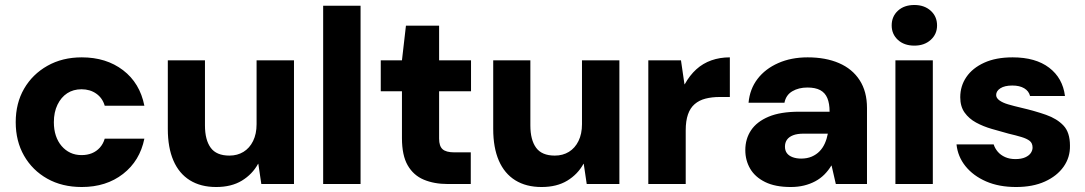

<svg xmlns="http://www.w3.org/2000/svg" viewBox="-20 -738 4350 770"><path d="M308 12Q229 12 169.5 -21.5Q110 -55 76.5 -113.5Q43 -172 43 -248Q43 -324 76.5 -382Q110 -440 170 -474Q230 -508 308 -508Q406 -508 473.5 -456.5Q541 -405 559 -314H400Q391 -345 366 -362.5Q341 -380 307 -380Q274 -380 249.5 -364Q225 -348 210.5 -318Q196 -288 196 -248Q196 -218 204 -194Q212 -170 227 -152.5Q242 -135 262 -125.5Q282 -116 307 -116Q330 -116 348.5 -123.5Q367 -131 380.5 -146Q394 -161 400 -182H559Q541 -93 473.5 -40.5Q406 12 308 12Z M847 12Q785 12 741.5 -15Q698 -42 675.5 -94Q653 -146 653 -221V-496H802V-235Q802 -177 825 -145.5Q848 -114 900 -114Q932 -114 956.5 -129Q981 -144 995 -172.5Q1009 -201 1009 -240V-496H1159V0H1028L1016 -81H1015Q992 -39 950 -13.5Q908 12 847 12Z M1276 0V-715H1426V0Z M1776 0Q1721 0 1679.5 -17.5Q1638 -35 1615 -75Q1592 -115 1592 -184V-372H1507V-496H1592L1608 -635H1741V-496H1869V-372H1741V-182Q1741 -152 1755 -139.5Q1769 -127 1802 -127H1868V0Z M2152 12Q2090 12 2046.5 -15Q2003 -42 1980.5 -94Q1958 -146 1958 -221V-496H2107V-235Q2107 -177 2130 -145.5Q2153 -114 2205 -114Q2237 -114 2261.5 -129Q2286 -144 2300 -172.5Q2314 -201 2314 -240V-496H2464V0H2333L2321 -81H2320Q2297 -39 2255 -13.5Q2213 12 2152 12Z M2580 0V-496H2711L2725 -400H2726Q2746 -436 2772.5 -460Q2799 -484 2833 -496Q2867 -508 2907 -508V-349H2866Q2835 -349 2809.5 -342.5Q2784 -336 2766 -320.5Q2748 -305 2739 -279Q2730 -253 2730 -215V0Z M3151 12Q3089 12 3048.5 -8Q3008 -28 2988.5 -61.5Q2969 -95 2969 -136Q2969 -181 2992 -215.5Q3015 -250 3062.5 -270Q3110 -290 3185 -290H3307Q3307 -323 3298 -344.5Q3289 -366 3269.5 -376.5Q3250 -387 3218 -387Q3183 -387 3157.5 -372Q3132 -357 3126 -326H2982Q2987 -381 3018 -421.5Q3049 -462 3101 -485Q3153 -508 3219 -508Q3291 -508 3344.5 -485Q3398 -462 3427.5 -416.5Q3457 -371 3457 -305V0H3332L3315 -74H3314Q3302 -54 3286 -38Q3270 -22 3249.5 -11Q3229 0 3204.5 6Q3180 12 3151 12ZM3193 -102Q3217 -102 3235.5 -110Q3254 -118 3267 -131.5Q3280 -145 3288 -163Q3296 -181 3300 -202H3203Q3177 -202 3160.5 -195.5Q3144 -189 3136 -177.5Q3128 -166 3128 -150Q3128 -134 3136 -123.5Q3144 -113 3159 -107.5Q3174 -102 3193 -102Z M3571 0V-496H3721V0ZM3647 -555Q3606 -555 3581 -578Q3556 -601 3556 -636Q3556 -672 3581 -695Q3606 -718 3647 -718Q3687 -718 3712.5 -695Q3738 -672 3738 -636Q3738 -601 3712.5 -578Q3687 -555 3647 -555Z M4055 12Q3986 12 3934.5 -10.5Q3883 -33 3852 -71.5Q3821 -110 3816 -159H3965Q3970 -143 3981.5 -129.5Q3993 -116 4011 -108Q4029 -100 4052 -100Q4076 -100 4091.5 -107Q4107 -114 4114 -124.5Q4121 -135 4121 -146Q4121 -164 4109.5 -173Q4098 -182 4076.5 -188.5Q4055 -195 4025 -202Q3992 -211 3957.5 -221Q3923 -231 3894.5 -246.5Q3866 -262 3848.5 -286.5Q3831 -311 3831 -348Q3831 -393 3855.5 -429Q3880 -465 3927 -486.5Q3974 -508 4041 -508Q4133 -508 4187.5 -466.5Q4242 -425 4251 -353H4111Q4106 -373 4087.5 -384Q4069 -395 4040 -395Q4009 -395 3992 -384Q3975 -373 3975 -357Q3975 -345 3988 -335.5Q4001 -326 4023 -319.5Q4045 -313 4075 -306Q4131 -293 4175 -277.5Q4219 -262 4245 -234.5Q4271 -207 4271 -154Q4272 -107 4245.5 -69.5Q4219 -32 4170.5 -10Q4122 12 4055 12Z"/></svg>

Font: DM Sans 28pt Black
Style: Regular
Weight: 900
Version: Version 4.004;gftools[0.9.30]